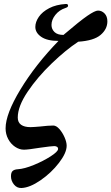

<svg xmlns="http://www.w3.org/2000/svg" viewBox="-20 -743 558 962"><path d="M35 140Q35 121 43.5 113.5Q52 106 69 105Q102 103 149.5 83.5Q197 64 233.5 40.5Q270 17 271 4V3Q271 -4 265.5 -7.5Q260 -11 252 -11Q238 -11 182 -3Q120 7 100 7Q77 7 55.5 -7.5Q34 -22 21 -46.5Q8 -71 8 -100Q8 -172 82.5 -295Q157 -418 273 -538Q216 -538 186.5 -558.5Q157 -579 157 -608Q157 -633 174.5 -658.5Q192 -684 226.5 -702Q261 -720 309 -723H312Q321 -723 321 -714Q321 -707 308 -703Q277 -693 257.5 -668.5Q238 -644 238 -618Q238 -597 253 -582.5Q268 -568 298 -568Q380 -638 418 -664Q456 -690 471 -690Q490 -690 504 -675.5Q518 -661 518 -636Q518 -597 484 -568Q450 -539 372 -534Q311 -494 239.5 -425.5Q168 -357 118.5 -283.5Q69 -210 69 -154Q69 -130 85.5 -118Q102 -106 133 -106Q142 -106 154 -107Q166 -108 180 -109Q222 -114 247 -114Q262 -114 277.5 -96.5Q293 -79 303.5 -55Q314 -31 314 -13Q314 23 275.5 73Q237 123 183.5 160Q130 197 88 199Q65 200 50 181.5Q35 163 35 140Z"/></svg>

Font: EB Garamond SemiBold
Style: Italic
Weight: 600
Italic angle: -17.2°
Designer: Georg Duffner and Octavio Pardo
Foundry: Georg Duffner
Version: Version 1.000